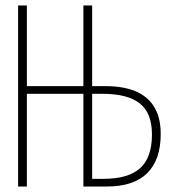

<svg xmlns="http://www.w3.org/2000/svg" viewBox="-20 -680 640 700"><path d="M46 0V-660H78V-366H284V-660H316V-366H366Q412 -366 449 -356Q486 -346 512 -325Q538 -304 552 -271Q566 -238 566 -192Q566 -97 516.5 -48.5Q467 0 370 0H284V-338H78V0ZM316 -28H358Q447 -28 490.5 -66.5Q534 -105 534 -190Q534 -268 489.5 -303Q445 -338 354 -338H316Z"/></svg>

Font: Source Code Pro ExtraLight
Style: Regular
Weight: 200
Monospace: yes
Designer: Paul D. Hunt, Teo Tuominen
Foundry: Adobe Systems Incorporated
Version: Version 2.030;PS 1.000;hotconv 16.6.51;makeotf.lib2.5.65220